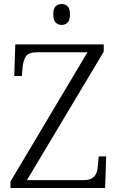

<svg xmlns="http://www.w3.org/2000/svg" viewBox="-20 -935 589 955"><path d="M32 0V-32L415 -675H165Q123 -675 109.5 -655.5Q96 -636 92 -599L89 -557H51L56 -714H496V-678L114 -39H394Q422 -39 437 -48Q452 -57 459 -73.5Q466 -90 467 -114L471 -157H508L503 0ZM287 -811Q269 -811 257 -822.5Q245 -834 245 -863Q245 -893 257 -904Q269 -915 287 -915Q304 -915 316 -904Q328 -893 328 -863Q328 -834 316 -822.5Q304 -811 287 -811Z"/></svg>

Font: Noto Serif Khmer Light
Style: Regular
Weight: 300
Version: Version 2.003